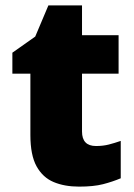

<svg xmlns="http://www.w3.org/2000/svg" viewBox="-20 -684 500 714"><path d="M337 -141Q363 -141 384.5 -146.5Q406 -152 429 -160V-21Q398 -8 363 1Q328 10 274 10Q220 10 179.5 -7Q139 -24 116 -65.5Q93 -107 93 -182V-410H26V-488L111 -548L160 -664H285V-553H421V-410H285V-195Q285 -141 337 -141Z"/></svg>

Font: Noto Sans Arabic Blk
Style: Regular
Weight: 900
Designer: Monotype Design Team, Nadine Chahine, Nizar Qandah and Khaled Hosny
Foundry: Monotype Imaging Inc.
Version: Version 2.012; ttfautohint (v1.8.4.7-5d5b)